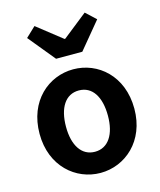

<svg xmlns="http://www.w3.org/2000/svg" viewBox="-127 -949 879 1053"><g transform="rotate(-15 313.0 -422.0)"><path d="M170 -858 114 -805 238 -654H387L512 -805L455 -858L315 -747H311ZM313 14C453 14 582 -95 582 -279C582 -466 453 -574 313 -574C173 -574 44 -466 44 -279C44 -95 173 14 313 14ZM313 -106C237 -106 194 -174 194 -279C194 -387 237 -454 313 -454C389 -454 432 -387 432 -279C432 -174 389 -106 313 -106Z"/></g></svg>

Font: Spoqa Han Sans Neo Bold
Style: Bold
Weight: 700
Designer: [Spoqa Han Sans Neo] Dong-huui Kim  Younghwa Kang  Yujin Lee  [Noto Sans] Ryoko NISHIZUKA  (kana & ideographs); Paul D. 
Foundry: Spoqa (http://www.spoqa-han-sans.com)
Version: Version 1.100;hotconv 1.0.109;makeotfexe 2.5.65596